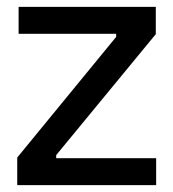

<svg xmlns="http://www.w3.org/2000/svg" viewBox="-20 -537 503 557"><path d="M30 0V-80L317 -430V-439H34V-517H432V-438L143 -87V-78H433V0Z"/></svg>

Font: Bricolage Grotesque 60pt
Style: Regular
Weight: 400
Version: Version 1.001;gftools[0.9.33.dev8+g029e19f]